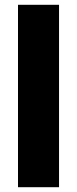

<svg xmlns="http://www.w3.org/2000/svg" viewBox="-20 -780 321 800"><path d="M226 0V-760H55V0Z"/></svg>

Font: Noto Sans Hebrew Condensed Black
Style: Regular
Weight: 900
Width: 3
Designer: Monotype Design Team
Foundry: Monotype Imaging Inc.
Version: Version 2.004